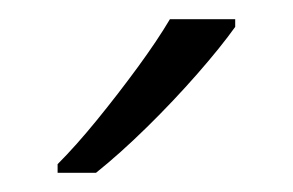

<svg xmlns="http://www.w3.org/2000/svg" viewBox="-20 -786 305 200"><path d="M225 -758Q210 -737 185.5 -709Q161 -681 133 -653.5Q105 -626 80 -606H40V-615Q59 -634 81 -661Q103 -688 123.5 -716Q144 -744 157 -766H225Z"/></svg>

Font: RS Noto Sans Light
Style: Regular
Weight: 300
Designer: Monotype Design Team
Foundry: Monotype Imaging Inc.
Version: Version 3.10